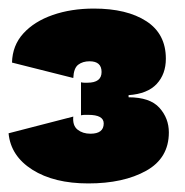

<svg xmlns="http://www.w3.org/2000/svg" viewBox="-21 -729 432 448"><path d="M198 -709Q275 -709 320.5 -679.5Q366 -650 366 -592Q366 -556 344.5 -533Q323 -510 279 -507V-502Q329 -502 351 -477.5Q373 -453 373 -420Q373 -360 320 -330.5Q267 -301 185 -301Q105 -301 54.5 -333Q4 -365 -1 -418L150 -457Q148 -436 160 -426.5Q172 -417 190 -417Q221 -417 221 -441Q221 -461 185 -461Q181 -461 177 -461Q173 -461 168 -460V-537Q172 -536 176 -536Q180 -536 183 -536Q216 -536 216 -561Q216 -586 188 -586Q172 -586 161.5 -578Q151 -570 150 -547L7 -583Q8 -623 33.5 -651Q59 -679 102 -694Q145 -709 198 -709Z"/></svg>

Font: Prodigy Sans Black
Style: Regular
Weight: 900
Designer: Wei Huang
Foundry: Wei Huang
Version: Version 1.003; ttfautohint (v1.8.3)